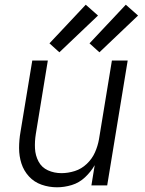

<svg xmlns="http://www.w3.org/2000/svg" viewBox="-20 -787 616 815"><path d="M222 8Q253 8 284.5 -1.5Q316 -11 341 -34.5Q366 -58 382 -86L368 0H435L522 -530H455L400 -195Q395 -167 383 -140Q371 -113 348.5 -91.5Q326 -70 297.5 -61Q269 -52 241 -52Q210 -52 183.5 -64Q157 -76 143.5 -101.5Q130 -127 128.5 -157Q127 -187 132 -218L183 -530H117L67 -227Q61 -193 61 -158.5Q61 -124 71 -93Q81 -62 103 -38Q125 -14 156.5 -3Q188 8 222 8ZM402 -565 566 -721 514 -767 360 -603ZM232 -565 396 -721 344 -767 190 -603Z"/></svg>

Font: Iosevka Sparkle Light Oblique
Style: Regular
Weight: 300
Italic angle: -9°
Designer: Belleve Invis
Foundry: Belleve Invis
Version: Version 4.5.0; ttfautohint (v1.8.3)